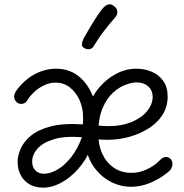

<svg xmlns="http://www.w3.org/2000/svg" viewBox="-20 -857 844 883"><path d="M107 -398Q100 -386 92 -382.5Q84 -379 77 -379Q69 -379 61.5 -383.5Q54 -388 49.5 -396Q45 -404 45 -413Q45 -422 49.5 -430.5Q54 -439 61 -448Q98 -495 144 -518Q190 -541 238 -541Q305 -541 351.5 -498Q398 -455 417 -383L398 -175Q376 -121 339.5 -80Q303 -39 261 -16.5Q219 6 179 6Q141 6 114.5 -10Q88 -26 74.5 -53Q61 -80 61 -113Q61 -140 74.5 -172Q88 -204 121 -232Q154 -260 212.5 -275.5Q271 -291 361 -285Q362 -295 362 -304Q362 -313 362 -318Q362 -359 346.5 -395Q331 -431 302.5 -454Q274 -477 237 -477Q208 -477 183 -465Q158 -453 138.5 -435Q119 -417 107 -398ZM128 -114Q128 -87 143.5 -72.5Q159 -58 182 -58Q212 -58 245 -77.5Q278 -97 307.5 -134.5Q337 -172 357 -226Q276 -232 225.5 -216Q175 -200 151.5 -172.5Q128 -145 128 -114ZM481 -277Q539 -277 584.5 -295.5Q630 -314 656 -345.5Q682 -377 682 -411Q682 -431 673 -446Q664 -461 647 -469.5Q630 -478 607 -478Q588 -478 558.5 -467.5Q529 -457 500 -431Q471 -405 451.5 -359Q432 -313 432 -242Q432 -189 451 -148.5Q470 -108 504.5 -85Q539 -62 585 -62Q621 -62 656 -78.5Q691 -95 712 -117Q721 -127 728.5 -131Q736 -135 744 -135Q752 -135 758.5 -131Q765 -127 769 -120Q773 -113 773 -103Q773 -92 767 -81.5Q761 -71 750 -63Q711 -32 668.5 -15Q626 2 582 2Q536 2 494 -18.5Q452 -39 420.5 -77.5Q389 -116 377 -170L386 -364Q403 -416 437 -455.5Q471 -495 515 -518Q559 -541 607 -541Q645 -541 678 -527Q711 -513 731 -484.5Q751 -456 751 -413Q751 -366 727.5 -329Q704 -292 663.5 -266.5Q623 -241 574 -227.5Q525 -214 474 -214Q458 -214 441.5 -215Q425 -216 412 -218L421 -281Q435 -279 449.5 -278Q464 -277 481 -277ZM413 -648Q406 -634 392.5 -631Q379 -628 366 -637Q355 -643 357 -656Q359 -669 365 -681Q378 -704 394 -731Q410 -758 425.5 -781.5Q441 -805 452 -818Q467 -835 480 -837Q493 -839 504 -829Q517 -821 519.5 -805.5Q522 -790 508 -775Q487 -751 461 -718Q435 -685 413 -648Z"/></svg>

Font: Playpen Sans Light
Style: Regular
Weight: 300
Designer: Laura Meseguer, Veronika Burian, José Scaglione
Foundry: TypeTogether
Version: Version 1.001